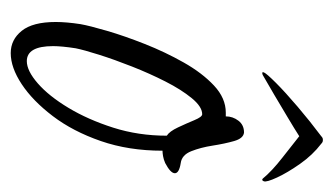

<svg xmlns="http://www.w3.org/2000/svg" viewBox="-152 -451 622 358"><g transform="rotate(90 159.0 -272.0)"><path d="M79 19Q54 19 37.5 -1.5Q21 -22 21 -65Q21 -75 22 -86.5Q23 -98 25 -111Q28 -128 37.5 -160.5Q47 -193 62 -231Q77 -269 96.5 -303.5Q116 -338 139.5 -360Q163 -382 190 -382H197Q197 -395 205 -405.5Q213 -416 227 -416Q238 -415 243 -397.5Q248 -380 251.5 -357.5Q255 -335 262 -317.5Q269 -300 284 -298Q303 -295 303 -287Q303 -279 284 -269Q277 -266 271 -265Q265 -264 261 -264Q261 -201 243 -149Q225 -97 196.5 -59.5Q168 -22 137 -1.5Q106 19 79 19ZM94 -11Q112 -11 135.5 -31.5Q159 -52 181 -88.5Q203 -125 218 -172Q233 -219 233 -272Q225 -277 217.5 -293Q210 -309 204 -323.5Q198 -338 193 -338Q179 -338 163 -318.5Q147 -299 132 -269.5Q117 -240 104 -207Q91 -174 82 -145.5Q73 -117 70 -102Q68 -89 67 -78.5Q66 -68 66 -60Q66 -11 94 -11ZM116 -450Q114 -450 115 -453Q117 -458 134.5 -475.5Q152 -493 179 -516Q206 -539 234 -560Q237 -563 240 -563H242Q245 -563 248 -560Q269 -544 285.5 -520.5Q302 -497 311 -477.5Q320 -458 318 -453Q317 -450 315 -450Q314 -450 313 -451Q299 -468 274 -487.5Q249 -507 234 -519Q220 -510 199 -497.5Q178 -485 157 -472.5Q136 -460 120 -451Q118 -450 116 -450Z"/></g></svg>

Font: Bilbo
Style: Regular
Weight: 400
Designer: Robert E. Leuschke
Foundry: Robert E. Leuschke
Version: Version 1.100